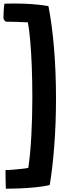

<svg xmlns="http://www.w3.org/2000/svg" viewBox="-21 -848 350 1116"><path d="M304.5 -274.5Q304.5 -129.5 294.2 2.5Q284 134.5 268 227.5Q229.5 236.5 182.2 241Q135 245.5 90.2 247.2Q45.5 249 13 249Q12 226 11.5 193Q11 160 11 140.5Q27.5 140.5 54.8 138.2Q82 136 107.5 133.2Q133 130.5 143.5 127.5Q155.5 48.5 161.2 -60.5Q167 -169.5 167 -282Q167 -373.5 163.8 -459.2Q160.5 -545 154.5 -612.5Q148.5 -680 141 -718Q112 -720 76.5 -720.8Q41 -721.5 12.5 -722Q2 -730.5 -1 -740.5Q-1 -762.5 0.5 -787Q2 -811.5 5 -826.5Q15.5 -827 33.2 -827.2Q51 -827.5 66 -827.5Q117.5 -827.5 165.5 -824Q213.5 -820.5 260.5 -812.5Q281.5 -706.5 293 -568Q304.5 -429.5 304.5 -274.5Z"/></svg>

Font: Grandstander SemiBold
Style: Regular
Weight: 600
Designer: Tyler Finck
Foundry: Etcetera Type Co
Version: Version 1.200; ttfautohint (v1.8.3)